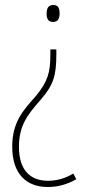

<svg xmlns="http://www.w3.org/2000/svg" viewBox="-20 -552 348 770"><path d="M219 -498C219 -518 214 -532 194 -532C174 -532 167 -519 167 -497C167 -477 173 -464 193 -464C214 -464 219 -480 219 -498ZM206 -335V-354H182V-335C182 -261 172 -226 124 -167C73 -110 29 -62 29 36C29 147 87 198 172 198C215 198 252 186 286 167L274 144C242 163 209 173 173 173C101 173 56 130 56 37C56 -49 91 -93 144 -153C194 -211 206 -248 206 -335Z"/></svg>

Font: Noto Sans Ethiopic Condensed Thin
Style: Regular
Weight: 100
Width: 3
Designer: Monotype Design Team
Foundry: Monotype Imaging Inc.
Version: Version 2.102